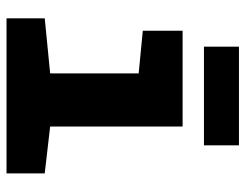

<svg xmlns="http://www.w3.org/2000/svg" viewBox="-104 -666 770 603"><g transform="rotate(90 281.5 -365.0)"><path d="M38 0V-120L211 -137V-415L77 -428V-553H378V-137L525 -120V0ZM127 -620V-730H437V-620Z"/></g></svg>

Font: Noto Sans Mono SemiCondensed Black
Style: Regular
Weight: 900
Width: 4
Designer: Monotype Design Team
Foundry: Monotype Imaging Inc.
Version: Version 2.014; ttfautohint (v1.8.4.7-5d5b)